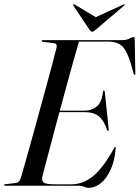

<svg xmlns="http://www.w3.org/2000/svg" viewBox="-29 -893 671 923"><path d="M352.5 0H-3.5Q-9 0 -9 -3Q-9 -7.5 -2.5 -7.5L47.5 -13.5Q63.5 -15 71 -37Q79.5 -67 93.8 -116.8Q108 -166.5 124.8 -227.2Q141.5 -288 159.2 -352.5Q177 -417 193.5 -477.5Q210 -538 223 -587Q236 -636 243 -665Q247 -683 230 -685.5L178 -692Q171.5 -693 171.5 -696.5Q171.5 -700 176.5 -700H554Q580 -700 592.8 -707.5Q605.5 -715 612 -715Q618.5 -715 618.5 -706L621.5 -542.5Q622.5 -533 619 -533Q615.5 -533 613 -540Q597 -604 581.2 -637Q565.5 -670 544.5 -681.5Q523.5 -693 492.5 -693H350.5Q340 -657.5 325.2 -604.5Q310.5 -551.5 293.2 -488.5Q276 -425.5 258.5 -361H379Q410.5 -361 435.5 -380.8Q460.5 -400.5 466 -452Q466.5 -458 470 -458Q474 -458 475 -450L493.5 -274Q494 -264 492 -263.5Q488.5 -262 486 -268Q470.5 -314 446 -334Q421.5 -354 377.5 -354H256.5Q239.5 -290 223.5 -230Q207.5 -170 194.8 -122Q182 -74 175 -46Q169.5 -24.5 180.8 -15.8Q192 -7 236.5 -7H314.5Q371 -7 419.5 -47.2Q468 -87.5 519.5 -181Q523 -186.5 525 -186.5Q528 -186.5 527 -180Q523 -122.5 504 -79.8Q485 -37 456.8 -13.5Q428.5 10 397 10Q385 10 375.5 5Q366 0 352.5 0ZM431.5 -750.5Q420.5 -740.5 414 -740.5Q407.5 -740.5 401 -750.5L324 -865.5Q321.5 -869.5 324.5 -872Q326.5 -874 331 -870.5L431.5 -810.5L562.5 -870.5Q568 -873.5 570 -872Q571.5 -869.5 567 -865.5Z"/></svg>

Font: Fraunces 144pt S000
Style: Italic
Weight: 400
Italic angle: -16°
Version: Version 1.000; ttfautohint (v1.8.3)